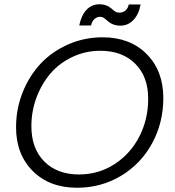

<svg xmlns="http://www.w3.org/2000/svg" viewBox="-20 -884 828 911"><path d="M754.9 -418.9Q754.9 -301.8 701.9 -204.3Q648.9 -106.9 554.7 -50Q460.4 6.8 345.2 6.8Q214.8 6.8 135.5 -72.5Q56.2 -151.9 56.2 -279.8Q56.2 -367.2 87.6 -446Q119.1 -524.9 173.1 -582.3Q227.1 -639.6 303.7 -673.3Q380.4 -707 466.8 -707Q597.2 -707 676 -627.4Q754.9 -547.9 754.9 -418.9ZM128.9 -285.2Q128.9 -179.2 190.2 -117.7Q251.5 -56.2 355 -56.2Q448.2 -56.2 524.2 -105.7Q600.1 -155.3 641.6 -237.1Q683.1 -318.8 683.1 -415Q683.1 -521 621.3 -582Q559.6 -643.1 456.1 -643.1Q385.7 -643.1 324 -614Q262.2 -585 220 -535.9Q177.7 -486.8 153.3 -421.6Q128.9 -356.4 128.9 -285.2ZM412.1 -763.2H356Q365.7 -811.5 390.6 -837.6Q415.5 -863.8 452.1 -863.8Q485.4 -863.8 509.8 -842.8Q519.5 -833.5 526.6 -829.3Q533.7 -825.2 537.4 -824.7Q541 -824.2 548.8 -824.2Q563 -824.2 575 -834Q586.9 -843.8 590.8 -862.8H647Q638.7 -815.9 613 -789.1Q587.4 -762.2 550.8 -762.2Q518.6 -762.2 495.1 -780.8Q493.2 -782.2 483.9 -790.3Q474.6 -798.3 468.5 -801.3Q462.4 -804.2 455.1 -804.2Q439.9 -804.2 428.2 -793.7Q416.5 -783.2 412.1 -763.2Z"/></svg>

Font: SVN-Poppins Light
Style: Italic
Weight: 300
Italic angle: -10°
Designer: Ninad Kale (Devanagari), Jonny Pinhorn (Latin)
Foundry: Indian Type Foundry
Version: Version 3.002 2017